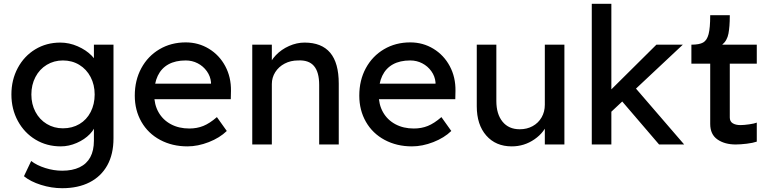

<svg xmlns="http://www.w3.org/2000/svg" viewBox="-20 -760 4037 1010"><path d="M106 167 144 87Q174 110 218.5 124Q263 138 307 138Q361 138 398.5 120Q436 102 455 67Q474 32 474 -20V-121L485 -114Q481 -84 453 -55Q425 -26 383.5 -8Q342 10 300 10Q226 10 167 -25.5Q108 -61 74 -123.5Q40 -186 40 -263Q40 -340 73.5 -402.5Q107 -465 165.5 -500.5Q224 -536 297 -536Q344 -536 388.5 -516.5Q433 -497 462 -467.5Q491 -438 496 -410L474 -402V-525H577V-32Q577 51 544.5 109.5Q512 168 451.5 199Q391 230 307 230Q251 230 195.5 212.5Q140 195 106 167ZM478 -263Q478 -314 456.5 -355Q435 -396 397 -419Q359 -442 311 -442Q264 -442 226 -419Q188 -396 166.5 -355Q145 -314 145 -263Q145 -212 166.5 -171.5Q188 -131 226 -108Q264 -85 311 -85Q360 -85 398 -107.5Q436 -130 457 -171Q478 -212 478 -263Z M689 -257Q689 -338 723.5 -401.5Q758 -465 819 -501Q880 -537 957 -537Q1024 -537 1079 -503.5Q1134 -470 1165 -412Q1196 -354 1195 -282L1194 -238H765L742 -320H1105L1090 -303V-327Q1087 -359 1068 -385.5Q1049 -412 1020 -427Q991 -442 957 -442Q903 -442 866 -421.5Q829 -401 810 -361.5Q791 -322 791 -264Q791 -210 814 -169.5Q837 -129 879 -106.5Q921 -84 976 -84Q1016 -84 1049.5 -97.5Q1083 -111 1121 -144L1173 -71Q1136 -35 1078.5 -12.5Q1021 10 966 10Q886 10 822.5 -24Q759 -58 724 -119Q689 -180 689 -257Z M1307 -525H1410V-417L1392 -405Q1402 -439 1431 -469.5Q1460 -500 1500.5 -518Q1541 -536 1582 -536Q1672 -536 1717 -482.5Q1762 -429 1762 -320V0H1659V-313Q1659 -381 1631.5 -413Q1604 -445 1548 -442Q1509 -442 1477.5 -425.5Q1446 -409 1428 -380.5Q1410 -352 1410 -318V0H1359H1307Z M1870 -257Q1870 -338 1904.5 -401.5Q1939 -465 2000 -501Q2061 -537 2138 -537Q2205 -537 2260 -503.5Q2315 -470 2346 -412Q2377 -354 2376 -282L2375 -238H1946L1923 -320H2286L2271 -303V-327Q2268 -359 2249 -385.5Q2230 -412 2201 -427Q2172 -442 2138 -442Q2084 -442 2047 -421.5Q2010 -401 1991 -361.5Q1972 -322 1972 -264Q1972 -210 1995 -169.5Q2018 -129 2060 -106.5Q2102 -84 2157 -84Q2197 -84 2230.5 -97.5Q2264 -111 2302 -144L2354 -71Q2317 -35 2259.5 -12.5Q2202 10 2147 10Q2067 10 2003.5 -24Q1940 -58 1905 -119Q1870 -180 1870 -257Z M2488 -201V-525H2591V-229Q2591 -160 2623.5 -120Q2656 -80 2714 -80Q2752 -80 2782 -96.5Q2812 -113 2829 -142.5Q2846 -172 2846 -209V-525H2949V0H2846V-110L2864 -122Q2846 -65 2792 -27.5Q2738 10 2672 10Q2588 10 2538 -47Q2488 -104 2488 -201Z M3182 -276 3433 -525H3572L3187 -164ZM3093 -740H3196V0H3093ZM3249 -231 3322 -298 3579 0H3447Z M3850 0Q3792 0 3754 -26.5Q3716 -53 3716 -108V-425H3617V-525Q3659 -525 3679 -536.5Q3699 -548 3707.5 -580.5Q3716 -613 3716 -680H3819Q3819 -678 3819 -675Q3819 -621 3812 -583.5Q3805 -546 3779 -525H3961V-425H3819V-142Q3819 -121 3834.5 -111.5Q3850 -102 3875 -102Q3894 -102 3921.5 -106Q3949 -110 3961 -115V-15Q3941 -8 3908 -4Q3875 0 3850 0Z"/></svg>

Font: Easer Grotesk Variable
Style: Regular
Weight: 400
Designer: Boardeaser, Bonnie Shaver-Troup, Thomas Jockin
Foundry: Lexend
Version: Version 1.001;Glyphs 3.1.2 (3151)